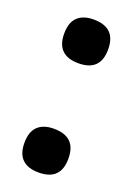

<svg xmlns="http://www.w3.org/2000/svg" viewBox="-100 -527 379 550"><g transform="rotate(20 89.5 -252.0)"><path d="M90 -19Q57 -19 40 -35.5Q23 -52 23 -85Q23 -119 40 -135.5Q57 -152 89 -152Q123 -152 140 -135.5Q157 -119 157 -85Q157 -19 90 -19ZM90 -352Q57 -352 40 -368.5Q23 -385 23 -418Q23 -452 40 -468.5Q57 -485 89 -485Q123 -485 140 -468.5Q157 -452 157 -418Q157 -352 90 -352Z"/></g></svg>

Font: Bricolage Grotesque SemiCondensed Medium
Style: Regular
Weight: 500
Width: 4
Designer: Mathieu Triay
Foundry: Atelier Triay
Version: Version 1.001;gftools[0.9.33.dev8+g029e19f]